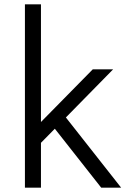

<svg xmlns="http://www.w3.org/2000/svg" viewBox="-20 -866 605 886"><path d="M233 -272 169 -207V0H95V-846H169V-303L408 -546H502L284 -324L539 0H447Z"/></svg>

Font: Biryani Light
Style: Regular
Weight: 300
Designer: Dan Reynolds and Mathieu Réguer
Foundry: Dan Reynolds and Mathieu Réguer
Version: Version 1.004; ttfautohint (v1.1) -l 5 -r 5 -G 72 -x 0 -D la